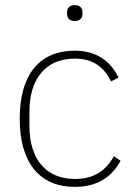

<svg xmlns="http://www.w3.org/2000/svg" viewBox="-20 -718 531 750"><path d="M272 12C136 12 57 -81 57 -254C57 -429 136 -520 272 -520C357 -520 412 -479 443 -415L414 -400C385 -457 343 -489 272 -489C157 -489 95 -408 95 -283V-225C95 -100 157 -19 272 -19C348 -19 394 -52 425 -108L451 -90C418 -29 363 12 272 12ZM272 -636C251 -636 242 -648 242 -663V-671C242 -686 251 -698 272 -698C293 -698 302 -686 302 -671V-663C302 -648 293 -636 272 -636Z"/></svg>

Font: Plexus Sans ExtraLight
Style: Regular
Weight: 250
Version: Version 2.001;PS 002.001;hotconv 1.0.70;makeotf.lib2.5.58329